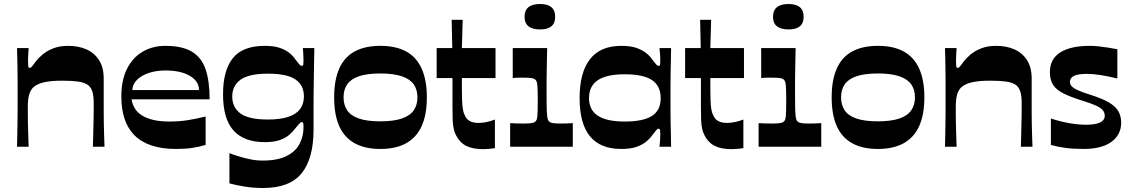

<svg xmlns="http://www.w3.org/2000/svg" viewBox="-20 -733 5652 959"><path d="M65 0Q66 -33 66.5 -66Q67 -99 67.5 -132Q68 -165 68 -195.5Q68 -226 68 -253Q68 -280 68 -311.5Q68 -343 67.5 -375Q67 -407 66.5 -437.5Q66 -468 65 -493H123Q122 -475 121 -458.5Q120 -442 120 -431Q120 -411 121 -402.5Q122 -394 129 -394Q134 -394 139.5 -400.5Q145 -407 158 -425Q169 -440 190 -458.5Q211 -477 243.5 -490.5Q276 -504 321 -504Q372 -504 411.5 -486.5Q451 -469 474.5 -433Q498 -397 498 -341Q498 -295 498 -255.5Q498 -216 498 -182.5Q498 -149 498.5 -119Q499 -89 500 -60Q501 -31 502 0H444Q445 -28 445.5 -52Q446 -76 446.5 -98Q447 -120 447.5 -140Q448 -160 448 -180Q448 -200 448 -221Q448 -256 440.5 -278Q433 -300 415.5 -311Q398 -322 367.5 -326Q337 -330 291 -330Q238 -330 204.5 -323Q171 -316 152 -301.5Q133 -287 126 -262Q119 -237 119 -202Q119 -184 119 -163Q119 -142 119.5 -117Q120 -92 121 -63Q122 -34 123 0Z M860 11Q787 11 735 -7Q683 -25 650 -59Q617 -93 601.5 -141.5Q586 -190 586 -251Q586 -332 614 -388.5Q642 -445 692 -474.5Q742 -504 806 -504Q889 -504 937.5 -475.5Q986 -447 1006.5 -388Q1027 -329 1027 -237H637Q641 -212 653.5 -191.5Q666 -171 689 -156.5Q712 -142 746 -134Q780 -126 827 -126Q872 -126 913 -132Q954 -138 1007 -151V-9Q972 1 939 6Q906 11 860 11ZM974 -283Q974 -327 928.5 -354Q883 -381 806 -381Q760 -381 723 -368.5Q686 -356 664 -334Q642 -312 641 -283Z M1294 206Q1246 206 1202.5 199Q1159 192 1126 183V32Q1144 39 1171 47.5Q1198 56 1229 62.5Q1260 69 1292 69Q1366 69 1411 46.5Q1456 24 1476 -14Q1496 -52 1496 -97Q1496 -109 1495 -116Q1494 -123 1487 -123Q1482 -123 1475.5 -116Q1469 -109 1456 -93Q1445 -78 1427 -61.5Q1409 -45 1379 -34Q1349 -23 1303 -23Q1199 -23 1146.5 -81Q1094 -139 1094 -262Q1094 -381 1143 -442.5Q1192 -504 1303 -504Q1350 -504 1380 -493Q1410 -482 1428.5 -466Q1447 -450 1457 -434Q1470 -417 1476 -410.5Q1482 -404 1487 -404Q1494 -404 1495 -411.5Q1496 -419 1496 -435Q1496 -445 1495 -461Q1494 -477 1493 -493H1550Q1549 -436 1548 -380Q1547 -324 1546.5 -275Q1546 -226 1546 -189Q1546 -166 1546 -149Q1546 -132 1546 -117Q1546 -102 1546 -84Q1546 59 1486.5 132.5Q1427 206 1294 206ZM1318 -136Q1379 -136 1419 -149Q1459 -162 1478.5 -188Q1498 -214 1498 -251Q1498 -307 1456 -336Q1414 -365 1318 -365Q1223 -365 1181.5 -335Q1140 -305 1140 -251Q1140 -196 1181.5 -166Q1223 -136 1318 -136Z M1880 11Q1803 11 1751.5 -17.5Q1700 -46 1674.5 -103Q1649 -160 1649 -247Q1649 -333 1674.5 -390.5Q1700 -448 1751.5 -476Q1803 -504 1880 -504Q1957 -504 2008.5 -476Q2060 -448 2086 -390.5Q2112 -333 2112 -247Q2112 -160 2086 -103Q2060 -46 2008.5 -17.5Q1957 11 1880 11ZM1880 -127Q1946 -127 1987 -141Q2028 -155 2046.5 -182Q2065 -209 2065 -247Q2065 -285 2046.5 -311.5Q2028 -338 1987 -352Q1946 -366 1880 -366Q1813 -366 1772.5 -352Q1732 -338 1714 -311.5Q1696 -285 1696 -247Q1696 -209 1714 -182Q1732 -155 1772.5 -141Q1813 -127 1880 -127Z M2393 12Q2341 12 2308.5 -4.5Q2276 -21 2258 -57Q2250 -72 2246 -90.5Q2242 -109 2241 -134Q2240 -159 2240 -193Q2240 -214 2240 -236Q2240 -258 2240 -279.5Q2240 -301 2240 -317.5Q2240 -334 2240 -343H2161V-493H2239L2236 -634H2291L2287 -493H2455V-343H2287Q2287 -329 2287 -317Q2287 -305 2287 -294Q2287 -258 2288 -231.5Q2289 -205 2292 -187Q2295 -169 2302 -156Q2310 -137 2327 -128Q2344 -119 2370 -119Q2389 -119 2410.5 -123.5Q2432 -128 2452 -136V7Q2439 9 2423.5 10.5Q2408 12 2393 12Z M2528 0V-118Q2544 -117 2559.5 -116.5Q2575 -116 2592 -116Q2620 -116 2634 -118Q2648 -120 2653 -125Q2658 -129 2660.5 -135.5Q2663 -142 2664 -153.5Q2665 -165 2665.5 -183.5Q2666 -202 2666 -230Q2666 -257 2665.5 -276Q2665 -295 2664 -306.5Q2663 -318 2660.5 -325Q2658 -332 2653 -336Q2648 -341 2635.5 -343Q2623 -345 2600 -345Q2584 -345 2570.5 -345Q2557 -345 2541 -343V-493H2713Q2712 -454 2711.5 -422.5Q2711 -391 2710.5 -365Q2710 -339 2710 -315.5Q2710 -292 2710 -269Q2710 -226 2710.5 -199.5Q2711 -173 2712.5 -158Q2714 -143 2716.5 -136Q2719 -129 2724 -125Q2730 -120 2742 -118Q2754 -116 2782 -116Q2797 -116 2811.5 -116.5Q2826 -117 2841 -118V0ZM2678 -586Q2600 -586 2600 -649Q2600 -713 2678 -713Q2753 -713 2753 -649Q2753 -586 2678 -586Z M3083 11Q2979 11 2927 -52Q2875 -115 2875 -243Q2875 -371 2927 -437.5Q2979 -504 3083 -504Q3131 -504 3161 -493Q3191 -482 3210 -466Q3229 -450 3239 -434Q3252 -417 3258 -410.5Q3264 -404 3269 -404Q3276 -404 3277 -411Q3278 -418 3278 -434Q3278 -444 3277 -460.5Q3276 -477 3274 -493H3332Q3332 -464 3331 -431.5Q3330 -399 3329.5 -366Q3329 -333 3329 -302Q3329 -271 3329 -243Q3329 -217 3329 -186.5Q3329 -156 3329.5 -124Q3330 -92 3331 -60.5Q3332 -29 3332 0H3274Q3276 -17 3277 -33Q3278 -49 3278 -60Q3278 -76 3277 -83Q3276 -90 3269 -90Q3264 -90 3258 -83Q3252 -76 3239 -59Q3229 -44 3210 -27.5Q3191 -11 3161 0Q3131 11 3083 11ZM3100 -126Q3193 -126 3236.5 -154Q3280 -182 3280 -243Q3280 -304 3236.5 -333Q3193 -362 3100 -362Q3010 -362 2966 -332.5Q2922 -303 2922 -243Q2922 -184 2966 -155Q3010 -126 3100 -126Z M3634 12Q3582 12 3549.5 -4.5Q3517 -21 3499 -57Q3491 -72 3487 -90.5Q3483 -109 3482 -134Q3481 -159 3481 -193Q3481 -214 3481 -236Q3481 -258 3481 -279.5Q3481 -301 3481 -317.5Q3481 -334 3481 -343H3402V-493H3480L3477 -634H3532L3528 -493H3696V-343H3528Q3528 -329 3528 -317Q3528 -305 3528 -294Q3528 -258 3529 -231.5Q3530 -205 3533 -187Q3536 -169 3543 -156Q3551 -137 3568 -128Q3585 -119 3611 -119Q3630 -119 3651.5 -123.5Q3673 -128 3693 -136V7Q3680 9 3664.5 10.5Q3649 12 3634 12Z M3769 0V-118Q3785 -117 3800.5 -116.5Q3816 -116 3833 -116Q3861 -116 3875 -118Q3889 -120 3894 -125Q3899 -129 3901.5 -135.5Q3904 -142 3905 -153.5Q3906 -165 3906.5 -183.5Q3907 -202 3907 -230Q3907 -257 3906.5 -276Q3906 -295 3905 -306.5Q3904 -318 3901.5 -325Q3899 -332 3894 -336Q3889 -341 3876.5 -343Q3864 -345 3841 -345Q3825 -345 3811.5 -345Q3798 -345 3782 -343V-493H3954Q3953 -454 3952.5 -422.5Q3952 -391 3951.5 -365Q3951 -339 3951 -315.5Q3951 -292 3951 -269Q3951 -226 3951.5 -199.5Q3952 -173 3953.5 -158Q3955 -143 3957.5 -136Q3960 -129 3965 -125Q3971 -120 3983 -118Q3995 -116 4023 -116Q4038 -116 4052.5 -116.5Q4067 -117 4082 -118V0ZM3919 -586Q3841 -586 3841 -649Q3841 -713 3919 -713Q3994 -713 3994 -649Q3994 -586 3919 -586Z M4365 11Q4288 11 4236.5 -17.5Q4185 -46 4159.5 -103Q4134 -160 4134 -247Q4134 -333 4159.5 -390.5Q4185 -448 4236.5 -476Q4288 -504 4365 -504Q4442 -504 4493.5 -476Q4545 -448 4571 -390.5Q4597 -333 4597 -247Q4597 -160 4571 -103Q4545 -46 4493.5 -17.5Q4442 11 4365 11ZM4365 -127Q4431 -127 4472 -141Q4513 -155 4531.5 -182Q4550 -209 4550 -247Q4550 -285 4531.5 -311.5Q4513 -338 4472 -352Q4431 -366 4365 -366Q4298 -366 4257.5 -352Q4217 -338 4199 -311.5Q4181 -285 4181 -247Q4181 -209 4199 -182Q4217 -155 4257.5 -141Q4298 -127 4365 -127Z M4700 0Q4701 -33 4701.5 -66Q4702 -99 4702.5 -132Q4703 -165 4703 -195.5Q4703 -226 4703 -253Q4703 -280 4703 -311.5Q4703 -343 4702.5 -375Q4702 -407 4701.5 -437.5Q4701 -468 4700 -493H4758Q4757 -475 4756 -458.5Q4755 -442 4755 -431Q4755 -411 4756 -402.5Q4757 -394 4764 -394Q4769 -394 4774.5 -400.5Q4780 -407 4793 -425Q4804 -440 4825 -458.5Q4846 -477 4878.5 -490.5Q4911 -504 4956 -504Q5007 -504 5046.5 -486.5Q5086 -469 5109.5 -433Q5133 -397 5133 -341Q5133 -295 5133 -255.5Q5133 -216 5133 -182.5Q5133 -149 5133.5 -119Q5134 -89 5135 -60Q5136 -31 5137 0H5079Q5080 -28 5080.5 -52Q5081 -76 5081.5 -98Q5082 -120 5082.5 -140Q5083 -160 5083 -180Q5083 -200 5083 -221Q5083 -256 5075.5 -278Q5068 -300 5050.5 -311Q5033 -322 5002.5 -326Q4972 -330 4926 -330Q4873 -330 4839.5 -323Q4806 -316 4787 -301.5Q4768 -287 4761 -262Q4754 -237 4754 -202Q4754 -184 4754 -163Q4754 -142 4754.5 -117Q4755 -92 4756 -63Q4757 -34 4758 0Z M5229 -9V-141Q5279 -125 5323 -117.5Q5367 -110 5405 -110Q5452 -110 5475 -121.5Q5498 -133 5498 -155Q5498 -170 5489 -181.5Q5480 -193 5457.5 -204Q5435 -215 5393 -228Q5331 -247 5293.5 -265.5Q5256 -284 5240 -309Q5224 -334 5224 -373Q5224 -438 5275.5 -471Q5327 -504 5424 -504Q5443 -504 5467 -501.5Q5491 -499 5516 -495Q5541 -491 5561 -487V-341Q5515 -352 5478 -358Q5441 -364 5409 -364Q5365 -364 5344.5 -354Q5324 -344 5324 -324Q5324 -305 5346 -291.5Q5368 -278 5425 -260Q5483 -242 5517.5 -222Q5552 -202 5566 -177.5Q5580 -153 5580 -120Q5580 -60 5531.5 -24.5Q5483 11 5391 11Q5340 11 5300 5.5Q5260 0 5229 -9Z"/></svg>

Font: Ojuju
Style: Bold
Weight: 700
Designer: Chisaokwu Joboson, Mirko Velimirovic
Foundry: Udi Foundry
Version: Version 1.000